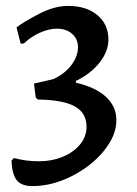

<svg xmlns="http://www.w3.org/2000/svg" viewBox="-20 -527 463 650"><path d="M19 17 27 8Q69 19 110 19Q156 19 193 3.5Q230 -12 251.5 -38.5Q273 -65 273 -98Q273 -145 233 -167Q193 -189 108 -190L101 -197L95 -244L160 -259Q198 -276 221 -306Q244 -336 244 -367Q244 -395 224 -412.5Q204 -430 173 -430Q146 -430 115.5 -416.5Q85 -403 61 -380L50 -379L36 -434Q58 -452 111 -479.5Q164 -507 210 -507Q272 -507 309.5 -476Q347 -445 347 -393Q347 -353 317 -315Q287 -277 237 -253V-247Q305 -231 339.5 -198.5Q374 -166 374 -120Q374 -68 331.5 -16Q289 36 222.5 69.5Q156 103 90 103Q53 103 37 83.5Q21 64 19 17Z"/></svg>

Font: Alegreya Medium
Style: Regular
Weight: 500
Designer: Juan Pablo del Peral
Foundry: Huerta Tipografica
Version: Version 2.007; ttfautohint (v1.6)